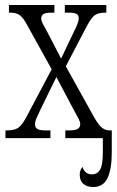

<svg xmlns="http://www.w3.org/2000/svg" viewBox="-20 -556 472 773"><path d="M2 0V-31H8Q38 -31 53.5 -41.5Q69 -52 89 -90L188 -277L90 -454Q74 -484 60 -494.5Q46 -505 23 -505H16V-536H199V-505H189Q161 -505 153.5 -498.5Q146 -492 146 -482Q146 -473 152 -461Q158 -449 169 -430L226 -320L275 -423Q285 -443 291 -457.5Q297 -472 297 -482Q297 -496 287.5 -500.5Q278 -505 256 -505H241V-536H408V-505H404Q377 -505 362.5 -495.5Q348 -486 328 -448L245 -289L360 -82Q378 -51 391.5 -41Q405 -31 423 -31H430V58Q430 124 413 160.5Q396 197 355 197Q331 197 316 184.5Q301 172 301 147Q301 136 304.5 128.5Q308 121 312 116Q322 146 350 146Q372 146 383 127Q394 108 394 59V0H243V-31H258Q284 -31 293.5 -37.5Q303 -44 303 -56Q303 -65 296 -79Q289 -93 273 -121L207 -246L143 -115Q134 -95 127.5 -81.5Q121 -68 121 -55Q121 -43 130 -37Q139 -31 164 -31H183V0Z"/></svg>

Font: Noto Serif ExtraCondensed Light
Style: Regular
Weight: 300
Width: 2
Designer: Monotype Design Team
Foundry: Monotype Imaging Inc.
Version: Version 2.014; ttfautohint (v1.8.4.7-5d5b)